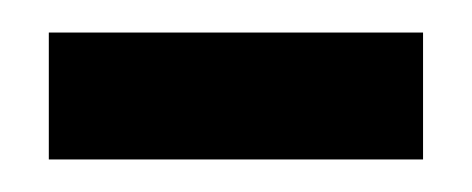

<svg xmlns="http://www.w3.org/2000/svg" viewBox="-20 -839 290 118"><path d="M240 -819V-741H10V-819Z"/></svg>

Font: Adderley Bold
Style: Regular
Weight: 700
Designer: gorohovskiy
Version: Version 1.003 November 13, 2017